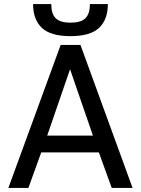

<svg xmlns="http://www.w3.org/2000/svg" viewBox="-20 -920 690 940"><path d="M277 -700H374L629 0H527L464 -174H182L119 0H21ZM435 -256 323 -581 211 -256ZM325 -743Q228 -743 185 -783.5Q142 -824 142 -900H231Q231 -852 253 -830.5Q275 -809 325 -809Q376 -809 398 -830.5Q420 -852 420 -900H508Q508 -824 465 -783.5Q422 -743 325 -743Z"/></svg>

Font: Golos UI
Style: Regular
Weight: 400
Designer: A.Korolkova, Vitaly Kuzmin
Foundry: ParaType Ltd
Version: Version 2.000